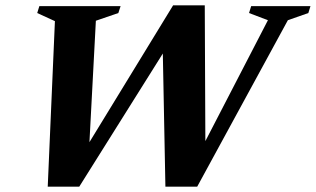

<svg xmlns="http://www.w3.org/2000/svg" viewBox="-20 -699 1188 722"><path d="M987.5 -623 916.5 -650 924.5 -676H1147.5L1139.5 -650L1062.5 -623L721.5 3H602L591.5 -538.5L621 -543.5L278 3H159.5L186.5 -619.5L120 -650L128 -676H433.5L425 -650L340.5 -621L314 -120L289.5 -120.5L631 -679H750L752.5 -112L721 -108Z"/></svg>

Font: Newsreader 16pt 16pt
Style: Bold Italic
Weight: 700
Italic angle: -17°
Version: Version 1.003